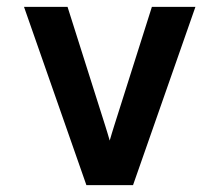

<svg xmlns="http://www.w3.org/2000/svg" viewBox="-20 -540 640 560"><path d="M232 0 50 -520H177L287 -173Q290 -163 293.5 -152Q297 -141 300 -130Q303 -141 306.5 -152Q310 -163 313 -173L423 -520H550L368 0Z"/></svg>

Font: R Plex Mono
Style: Bold
Weight: 700
Monospace: yes
Designer: Belleve Invis
Foundry: Belleve Invis
Version: Version 31.8.0